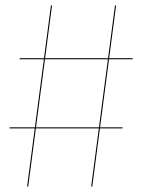

<svg xmlns="http://www.w3.org/2000/svg" viewBox="-20 -682 520 702"><path d="M464.9 -465.4V-469.1H379.1L404.4 -662H400.4L375.1 -469.1H144.9L170.2 -662H166.2L140.9 -469.1H52V-465.4H140.4L107.6 -216.4H15V-212.6H107.1L79.1 0H83.1L111.1 -212.6H341.3L313.4 0H317.4L345.3 -212.6H427.9V-216.4H345.8L378.6 -465.4ZM341.8 -216.4H111.6L144.4 -465.4H374.6Z"/></svg>

Font: Fira Sans Four
Style: Regular
Weight: 100
Designer: Carrois Corporate & Edenspiekermann AG
Foundry: Carrois Corporate GbR & Edenspiekermann AG
Version: Version 4.203;PS 004.203;hotconv 1.0.88;makeotf.lib2.5.64775